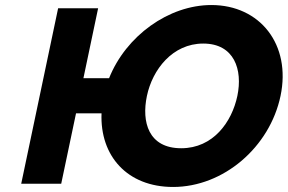

<svg xmlns="http://www.w3.org/2000/svg" viewBox="-20 -738 1149 767"><path d="M283.7 -285.2H385.6C378.9 -115.1 488.3 8.9 671.5 8.9C872.9 8.9 1057.7 -150.1 1100.7 -354.9C1143.8 -559.8 1018.9 -717.9 824.3 -717.9C654.2 -717.9 483.3 -595 415.7 -425.5H313.2L372 -705.1H212.2L64.7 -3.9H224.5ZM566.9 -354.9C588.9 -459.5 668.7 -564 791.9 -564C916 -564 950.2 -459.5 928.2 -354.9C906.2 -250.4 831.5 -145.8 704 -145.8C573.1 -145.8 544.9 -250.4 566.9 -354.9Z"/></svg>

Font: Hussar
Style: BdOblTwo
Weight: 700
Foundry: Cannot Into Space Fonts
Version: Version 2.00